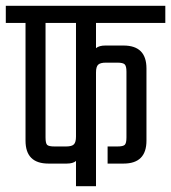

<svg xmlns="http://www.w3.org/2000/svg" viewBox="-40 -642 590 662"><path d="M530 -563H291V-476Q302 -485 323 -485H386Q465 -485 465 -406V-157Q465 -78 386 -78H331V-137H365Q384 -137 390 -142.5Q396 -148 396 -168V-395Q396 -414 390 -420Q384 -426 365 -426H325Q306 -426 298.5 -419Q291 -412 291 -392V0H222V-87Q212 -78 190 -78H127Q48 -78 48 -157V-563H-20V-622H530ZM222 -171V-563H117V-168Q117 -148 122.5 -142.5Q128 -137 148 -137H188Q208 -137 215 -144.5Q222 -152 222 -171Z"/></svg>

Font: Teko Light
Style: Regular
Weight: 300
Designer: Manushi Parikh, Jonny Pinhorn
Foundry: Indian Type Foundry
Version: Version 1.105;PS 1.0;hotconv 1.0.78;makeotf.lib2.5.61930; tt